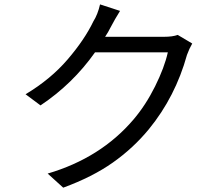

<svg xmlns="http://www.w3.org/2000/svg" viewBox="-20 -827 1040 891"><path d="M804.7 -665 872.1 -625Q858.4 -601.6 847.7 -572.3Q793.9 -377.9 670.9 -227.5Q598.6 -139.6 503.9 -72.8Q409.2 -5.9 273.4 43.9L201.2 -21.5Q447.3 -93.8 599.6 -272.5Q656.2 -338.9 699.7 -426.3Q743.2 -513.7 758.8 -584H420.9Q317.4 -437.5 168 -337.9L98.6 -389.6Q214.8 -459 293.9 -551.3Q373 -643.6 413.1 -727.5Q433.6 -759.8 444.3 -806.6L537.1 -776.4Q513.7 -739.3 492.2 -698.2Q483.4 -679.7 467.8 -656.2H740.2Q781.2 -656.2 804.7 -665Z"/></svg>

Font: Gen Shin Gothic Regular
Style: Regular
Weight: 400
Designer: [Source Han Sans]
Ryoko NISHIZUKA  (kana & ideographs); Paul D. Hunt (Latin, Greek & Cyrillic); Wenlong ZHANG  (bopomofo
Version: Version 1.002.20150607